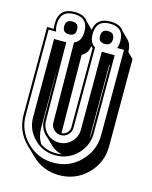

<svg xmlns="http://www.w3.org/2000/svg" viewBox="-132 -934 854 1081"><g transform="rotate(15 294.5 -393.5)"><path d="M434.6 -612.3H431.2V-182.6Q432.6 -190.9 433.6 -199.5Q434.6 -208 434.6 -217.3ZM152.8 -168.5Q152.8 -119.1 177.2 -81.1Q217.3 -53.2 270 -53.2Q289.1 -53.2 304.7 -56.6Q268.1 -61 239.3 -88.4L201.7 -125.5Q198.7 -127.9 195.6 -130.6Q192.4 -133.3 189.5 -136.2Q156.2 -169.4 156.2 -217.3Q155.8 -274.4 155.3 -329.1Q154.8 -383.8 154.3 -439Q153.3 -471.2 153.1 -506.3Q152.8 -541.5 152.8 -576.7ZM266.6 -626.5Q267.6 -511.7 268.8 -398.4Q270 -285.2 271 -170.9Q288.1 -170.9 302.2 -184.1Q309.1 -190.9 312.7 -199.2Q316.4 -207.5 316.4 -217.3V-678.7L314.9 -680.2Q312.5 -681.6 310.5 -683.3Q308.6 -685.1 306.2 -687.5Q301.3 -642.6 266.6 -626.5ZM284.7 -776.4V-775.9Q293.9 -849.1 376 -849.1Q433.1 -849.1 455.1 -814L493.7 -775.9Q493.2 -776.4 492.9 -776.4Q492.7 -776.4 492.2 -776.9L493.7 -775.9Q515.6 -753.9 516.6 -709.5L549.3 -676.8V-168.5Q549.3 -72.8 481.9 -5.4Q415 61.5 318.8 61.5Q222.7 61.5 155.8 -5.4L125 -35.6Q120.1 -39.6 115.5 -43.9Q110.8 -48.3 106.4 -53.2Q38.1 -120.1 38.1 -217.3V-727.1H77.1Q75.7 -733.4 75.2 -740.5Q74.7 -747.6 74.7 -755.9Q74.7 -849.1 167.5 -849.1Q223.6 -849.1 245.6 -814.9ZM167.5 -718.8Q129.9 -718.8 129.9 -755.9Q129.9 -793.9 167.5 -793.9Q205.1 -793.9 205.1 -755.9Q205.1 -718.8 167.5 -718.8ZM376 -718.8Q338.9 -718.8 338.9 -755.9Q338.9 -793.9 376 -793.9Q414.1 -793.9 414.1 -755.9Q414.1 -718.8 376 -718.8ZM446.8 -217.3Q446.8 -144 395 -92.5Q343.3 -41 270 -41Q196.8 -41 145 -92.5Q93.3 -144 93.3 -217.3V-671.9H164.6L168.5 -217.3Q168.5 -174.8 198.2 -145.3Q228 -115.7 270 -115.7Q311.5 -115.7 341.6 -145.3Q371.6 -174.8 371.6 -217.3V-671.9H446.8ZM489.7 -714.8H449.7Q457 -731.4 457 -755.9Q457 -836.9 376 -836.9Q295.9 -836.9 295.9 -755.9Q295.9 -704.1 328.6 -686V-217.3Q328.6 -194.3 311 -175.8Q293.9 -158.7 270 -158.7Q245.6 -158.7 229 -175.8Q211.4 -193.4 211.4 -217.3L207 -682.1Q248 -698.2 248 -755.9Q248 -836.9 167.5 -836.9Q86.9 -836.9 86.9 -755.9Q86.9 -731.4 94.2 -714.8H50.3V-217.3Q50.3 -125.5 114.7 -62Q178.7 2 270 2Q361.3 2 425.3 -62H424.8Q489.7 -126.5 489.7 -217.3Z"/></g></svg>

Font: Gondrin
Style: Regular
Weight: 400
Designer: Peter Wiegel, original typeface by Carl Albert Fahrenwaldt 1901
Foundry: Peter Wiegel
Version: Version 1.000 2010 initial release